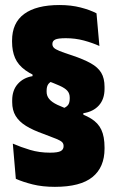

<svg xmlns="http://www.w3.org/2000/svg" viewBox="-20 -672 466 764"><path d="M231 -240.5Q245.5 -246.5 251.5 -255.2Q257.5 -264 257.5 -280.5V-283.5Q257.5 -300 248 -310.8Q238.5 -321.5 217.2 -331Q196 -340.5 160 -354Q110 -371.5 81 -392.5Q52 -413.5 40 -441.2Q28 -469 28 -506V-510.5Q28 -581 76.2 -616.5Q124.5 -652 217 -652Q263 -652 300.8 -642.2Q338.5 -632.5 364 -619L375.5 -489Q348 -501.5 313.8 -510.8Q279.5 -520 242 -520Q210.5 -520 199.5 -514.5Q188.5 -509 188.5 -497.5V-496Q188.5 -488.5 194.2 -482.2Q200 -476 217.2 -469Q234.5 -462 268.5 -451Q313 -436 341.2 -420.2Q369.5 -404.5 382.8 -382.5Q396 -360.5 396 -326.5V-318.5Q396 -277.5 373.5 -252.5Q351 -227.5 311.5 -221.5L312.5 -185ZM192.5 -351.5Q177.5 -345.5 171.5 -336.2Q165.5 -327 165.5 -311V-306.5Q165.5 -290.5 175.8 -278Q186 -265.5 208.5 -254.8Q231 -244 268 -231.5Q314 -217.5 342.2 -200.2Q370.5 -183 383.2 -155.8Q396 -128.5 396 -85V-80.5Q396 -6.5 348 32.5Q300 71.5 198.5 71.5Q149 71.5 110 61.8Q71 52 43 39.5L31 -100.5Q63 -86.5 99.8 -75.5Q136.5 -64.5 179 -64.5Q210 -64.5 221.5 -70.8Q233 -77 233 -90V-91.5Q233 -100.5 227 -106.5Q221 -112.5 204 -119.5Q187 -126.5 153.5 -139Q111 -154 83.5 -171Q56 -188 42.2 -210.8Q28.5 -233.5 28.5 -265.5V-272.5Q28.5 -313 50.8 -338Q73 -363 109.5 -369L109 -401Z"/></svg>

Font: Anek Odia SemiCondensed ExtraBold
Style: Regular
Weight: 800
Width: 4
Designer: Yesha Goshar & Mahesh Sahu (Odia), Yesha Goshar (Latin)
Foundry: Ek Type
Version: Version 1.003